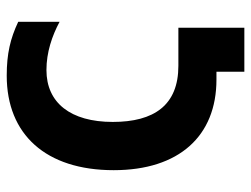

<svg xmlns="http://www.w3.org/2000/svg" viewBox="-110 -644 764 585"><g transform="rotate(90 272.5 -352.0)"><path d="M211 10C390 10 499 -109 499 -316C499 -515 395 -629 223 -629H199V-714H65V-513H181C301 -513 352 -439 352 -313C352 -185 294 -111 194 -111C140 -111 90 -128 47 -151V-25C98 -1 144 10 211 10Z"/></g></svg>

Font: Noto Sans Georgian Condensed Bold
Style: Regular
Weight: 700
Width: 3
Designer: Monotype Design Team, Akaki Razmadze
Foundry: Google LLC
Version: Version 2.005